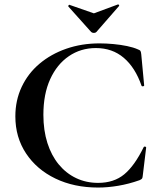

<svg xmlns="http://www.w3.org/2000/svg" viewBox="-20 -831 721 863"><path d="M427 -636Q457 -636 489.5 -633Q522 -630 551 -624Q580 -618 600 -609Q609 -606 611.5 -601.5Q614 -597 615 -586L628 -447Q628 -444 623 -443Q618 -442 616 -446Q588 -527 536.5 -571Q485 -615 411 -615Q343 -615 289.5 -578.5Q236 -542 205.5 -475Q175 -408 175 -315Q175 -245 193 -188.5Q211 -132 244 -92Q277 -52 322 -30.5Q367 -9 421 -9Q492 -9 538.5 -47.5Q585 -86 626 -170Q628 -173 632.5 -172Q637 -171 637 -168L622 -44Q621 -32 618.5 -28.5Q616 -25 607 -21Q559 -4 511.5 4Q464 12 421 12Q313 12 229 -28.5Q145 -69 97 -141.5Q49 -214 49 -308Q49 -380 77.5 -440.5Q106 -501 157.5 -544.5Q209 -588 278 -612Q347 -636 427 -636ZM390 -687 287 -802Q286 -805 289 -808Q292 -811 293 -809L402 -771L510 -811Q512 -812 514.5 -809Q517 -806 515 -804L413 -687Q409 -683 402 -683Q395 -683 390 -687Z"/></svg>

Font: Cormorant Infant Light
Style: Bold
Weight: 700
Version: Version 4.001